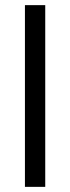

<svg xmlns="http://www.w3.org/2000/svg" viewBox="-20 -727 273 747"><path d="M77 0V-707H156V0Z"/></svg>

Font: Hind
Style: Regular
Weight: 400
Designer: Manushi Parikh, Satya Rajpurohit
Foundry: Indian Type Foundry
Version: Version 2.000;PS 1.0;hotconv 1.0.79;makeotf.lib2.5.61930